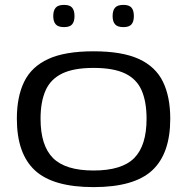

<svg xmlns="http://www.w3.org/2000/svg" viewBox="-20 -756 766 786"><path d="M49 -270Q49 -360 79 -421.5Q109 -483 177.5 -514.5Q246 -546 363 -546Q480 -546 548.5 -514.5Q617 -483 647 -421.5Q677 -360 677 -270Q677 -127 603 -58.5Q529 10 363 10Q197 10 123 -58.5Q49 -127 49 -270ZM146 -270Q146 -160 197 -109Q248 -58 363 -58Q479 -58 529.5 -109Q580 -160 580 -270Q580 -339 560 -385.5Q540 -432 492.5 -455Q445 -478 363 -478Q282 -478 234.5 -455Q187 -432 166.5 -385.5Q146 -339 146 -270ZM485 -645Q461 -645 451 -656.5Q441 -668 441 -690Q441 -713 451 -724.5Q461 -736 485 -736Q509 -736 518.5 -724.5Q528 -713 528 -690Q528 -668 518.5 -656.5Q509 -645 485 -645ZM242 -645Q218 -645 208 -656.5Q198 -668 198 -690Q198 -713 208 -724.5Q218 -736 242 -736Q266 -736 275.5 -724.5Q285 -713 285 -690Q285 -668 275.5 -656.5Q266 -645 242 -645Z"/></svg>

Font: Georama Extended
Style: Regular
Weight: 400
Width: 7
Designer: Jean-Baptiste Levee
Foundry: Production Type
Version: Version 1.000